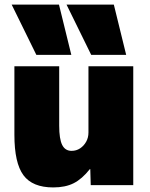

<svg xmlns="http://www.w3.org/2000/svg" viewBox="-20 -810 657 840"><path d="M139 -570 31 -790H238L292 -570ZM379 -570 271 -790H478L532 -570ZM213 10Q122 10 82.5 -43.5Q43 -97 43 -220V-520H239V-260Q239 -202 252 -176Q265 -150 293 -150Q314 -150 330.5 -161Q347 -172 357 -190Q367 -208 367 -230V-520H563V0H377L375 -70H373Q339 -27 302.5 -8.5Q266 10 213 10Z"/></svg>

Font: M PLUS 2 Black
Style: Regular
Weight: 900
Designer: Coji Morishita
Foundry: UNDERFOREST DESIGN
Version: Version 1.001